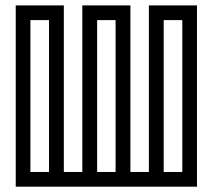

<svg xmlns="http://www.w3.org/2000/svg" viewBox="-20 -701 799 721"><path d="M719.7 0H39.1V-680.7H219.7V-55.2H289.1V-680.7H469.7V-55.2H539.1V-680.7H719.7ZM164.1 -55.2V-625.5H94.2V-55.2ZM414.1 -55.2V-625.5H344.7V-55.2ZM664.6 -55.2V-625.5H594.7V-55.2Z"/></svg>

Font: X Company
Style: Regular
Weight: 400
Designer: GGBotNet
Foundry: GGBotNet
Version: 0.90